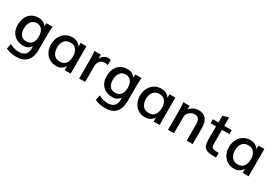

<svg xmlns="http://www.w3.org/2000/svg" viewBox="60 -1749 4378 3045"><g transform="rotate(30 2248.5 -226.5)"><path d="M279.3 -89.4Q316.9 -89.4 342.8 -103Q368.7 -116.7 384.8 -139.9Q400.9 -163.1 408.2 -193.6Q415.5 -224.1 415.5 -257.8Q415.5 -333.5 381.3 -379.4Q347.2 -425.3 283.7 -425.3Q217.3 -425.3 181.6 -376.5Q145.5 -327.6 145.5 -252.4Q145.5 -174.3 179.2 -131.8Q212.9 -89.4 279.3 -89.4ZM261.7 202.1Q161.1 202.1 72.3 162.1L90.3 67.4Q169.9 113.3 255.9 113.3Q329.6 113.3 370.4 77.6Q411.1 42 411.1 -28.8V-76.2Q363.3 -5.9 272 -5.9Q164.6 -5.9 98.1 -72.3Q31.2 -139.2 31.2 -251.5Q31.2 -305.7 45.9 -353.5Q60.5 -401.4 89.8 -437Q119.1 -472.7 163.3 -493.2Q207.5 -513.7 266.6 -513.7Q318.4 -513.7 354.5 -492.9Q390.6 -472.2 411.6 -439.5V-501H526.4Q522.5 -462.9 520.5 -424.1Q518.6 -385.3 518.6 -345.7V-71.8Q518.6 -28.8 511.7 8.5Q504.9 45.9 486.8 82.5Q469.2 119.1 440.9 144.5Q412.6 170.9 367.2 186.5Q321.8 202.1 261.7 202.1Z M900.9 -77.6Q972.7 -77.6 1007.8 -125Q1043 -172.4 1043 -252.4Q1043 -330.1 1006.3 -377.9Q970.7 -425.3 899.4 -425.3Q827.1 -425.3 789.6 -377.4Q752.4 -330.1 752.4 -251.5Q752.4 -173.8 789.6 -126Q826.7 -77.6 900.9 -77.6ZM885.7 11.2Q827.1 11.2 779.8 -10.5Q732.4 -32.2 703.1 -68.8Q673.8 -105.5 658.4 -151.1Q643.1 -196.8 643.1 -247.1Q643.1 -300.3 659.2 -347.9Q675.3 -395.5 706.1 -432.6Q736.8 -469.7 783.4 -491.7Q830.1 -513.7 887.7 -513.7Q938 -513.7 976.8 -492.4Q1015.6 -471.2 1039.1 -435.5V-501H1146V0H1037.1V-75.2Q1014.6 -35.6 975.3 -12.2Q936 11.2 885.7 11.2Z M1301.3 0V-376Q1301.3 -386.2 1300.8 -399.2Q1300.3 -412.1 1299.3 -427.7Q1298.3 -443.4 1297.4 -456.3Q1296.4 -469.2 1295.4 -480L1293.5 -501H1409.7V-430.2Q1463.9 -513.7 1537.6 -513.7Q1562 -513.7 1588.4 -506.3V-410.2Q1559.1 -419.9 1529.8 -419.9Q1477.1 -419.9 1443.8 -383.8Q1411.1 -348.1 1411.1 -281.7V0Z M1907.7 -89.4Q1945.3 -89.4 1971.2 -103Q1997.1 -116.7 2013.2 -139.9Q2029.3 -163.1 2036.6 -193.6Q2043.9 -224.1 2043.9 -257.8Q2043.9 -333.5 2009.8 -379.4Q1975.6 -425.3 1912.1 -425.3Q1845.7 -425.3 1810.1 -376.5Q1773.9 -327.6 1773.9 -252.4Q1773.9 -174.3 1807.6 -131.8Q1841.3 -89.4 1907.7 -89.4ZM1890.1 202.1Q1789.6 202.1 1700.7 162.1L1718.8 67.4Q1798.3 113.3 1884.3 113.3Q1958 113.3 1998.8 77.6Q2039.6 42 2039.6 -28.8V-76.2Q1991.7 -5.9 1900.4 -5.9Q1793 -5.9 1726.6 -72.3Q1659.7 -139.2 1659.7 -251.5Q1659.7 -305.7 1674.3 -353.5Q1689 -401.4 1718.3 -437Q1747.6 -472.7 1791.7 -493.2Q1835.9 -513.7 1895 -513.7Q1946.8 -513.7 1982.9 -492.9Q2019 -472.2 2040 -439.5V-501H2154.8Q2150.9 -462.9 2148.9 -424.1Q2147 -385.3 2147 -345.7V-71.8Q2147 -28.8 2140.1 8.5Q2133.3 45.9 2115.2 82.5Q2097.7 119.1 2069.3 144.5Q2041 170.9 1995.6 186.5Q1950.2 202.1 1890.1 202.1Z M2529.3 -77.6Q2601.1 -77.6 2636.2 -125Q2671.4 -172.4 2671.4 -252.4Q2671.4 -330.1 2634.8 -377.9Q2599.1 -425.3 2527.8 -425.3Q2455.6 -425.3 2418 -377.4Q2380.9 -330.1 2380.9 -251.5Q2380.9 -173.8 2418 -126Q2455.1 -77.6 2529.3 -77.6ZM2514.2 11.2Q2455.6 11.2 2408.2 -10.5Q2360.8 -32.2 2331.5 -68.8Q2302.2 -105.5 2286.9 -151.1Q2271.5 -196.8 2271.5 -247.1Q2271.5 -300.3 2287.6 -347.9Q2303.7 -395.5 2334.5 -432.6Q2365.2 -469.7 2411.9 -491.7Q2458.5 -513.7 2516.1 -513.7Q2566.4 -513.7 2605.2 -492.4Q2644 -471.2 2667.5 -435.5V-501H2774.4V0H2665.5V-75.2Q2643.1 -35.6 2603.8 -12.2Q2564.5 11.2 2514.2 11.2Z M2928.7 0V-330.6Q2928.7 -353.5 2928.2 -375.2Q2927.7 -397 2926.8 -418.5Q2925.8 -439.9 2924.8 -455.6Q2923.8 -471.2 2922.9 -481L2920.9 -501H3035.6V-430.2Q3061 -470.2 3106 -491.7Q3150.4 -513.7 3195.3 -513.7Q3288.1 -513.7 3334.5 -458Q3380.9 -402.3 3380.9 -280.8V0H3271.5V-284.2Q3271.5 -358.4 3249.5 -391.6Q3228 -425.3 3173.3 -425.3Q3126 -425.3 3082 -388.7Q3038.1 -352.5 3038.1 -305.7V0Z M3808.6 -0.5H3761.7Q3709 -0.5 3673.3 -7.3Q3639.2 -13.7 3611.8 -33.2Q3585 -52.2 3573 -87.9Q3561 -123.5 3561 -179.7V-427.7H3461.4V-501H3564V-623L3669.9 -654.8V-501H3806.6V-427.7H3669.9V-173.3Q3669.9 -142.6 3675.3 -125.7Q3680.7 -108.9 3697.8 -99.1Q3706.1 -94.2 3716.3 -91.1Q3726.6 -87.9 3738.8 -86.9Q3751 -85.9 3768.1 -85.2Q3785.2 -84.5 3808.6 -84.5Z M4159.2 -77.6Q4231 -77.6 4266.1 -125Q4301.3 -172.4 4301.3 -252.4Q4301.3 -330.1 4264.6 -377.9Q4229 -425.3 4157.7 -425.3Q4085.4 -425.3 4047.9 -377.4Q4010.7 -330.1 4010.7 -251.5Q4010.7 -173.8 4047.9 -126Q4085 -77.6 4159.2 -77.6ZM4144 11.2Q4085.4 11.2 4038.1 -10.5Q3990.7 -32.2 3961.4 -68.8Q3932.1 -105.5 3916.7 -151.1Q3901.4 -196.8 3901.4 -247.1Q3901.4 -300.3 3917.5 -347.9Q3933.6 -395.5 3964.4 -432.6Q3995.1 -469.7 4041.7 -491.7Q4088.4 -513.7 4146 -513.7Q4196.3 -513.7 4235.1 -492.4Q4273.9 -471.2 4297.4 -435.5V-501H4404.3V0H4295.4V-75.2Q4272.9 -35.6 4233.6 -12.2Q4194.3 11.2 4144 11.2Z"/></g></svg>

Font: Ride Light
Style: Bold
Weight: 600
Version: Version 3.000